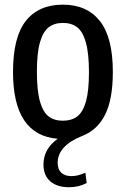

<svg xmlns="http://www.w3.org/2000/svg" viewBox="-20 -572 527 804"><path d="M221.5 110Q221.5 137 236.5 151.2Q251.5 165.5 279 165.5Q307 165.5 337.5 151L343 194.5Q309.5 212 269.5 212Q218.5 212 190.2 187Q162 162 162 117Q162 52 221.5 9Q34.5 -6 34.5 -270.5Q34.5 -416.5 88.2 -484.5Q142 -552.5 243.5 -552.5Q344 -552.5 398.2 -484Q452.5 -415.5 452.5 -271Q452.5 -157 420.5 -92.5Q388.5 -28 325 -3Q221.5 38 221.5 110ZM243.5 -66.5Q279.5 -66.5 303.2 -84.2Q327 -102 339.8 -146.5Q352.5 -191 352.5 -269Q352.5 -349 339.5 -394.5Q326.5 -440 303 -458Q279.5 -476 243.5 -476Q208 -476 184.2 -458Q160.5 -440 147.5 -395.2Q134.5 -350.5 134.5 -272.5Q134.5 -192.5 147.2 -147.5Q160 -102.5 183.5 -84.5Q207 -66.5 243.5 -66.5Z"/></svg>

Font: Encode Sans Condensed Medium
Style: Regular
Weight: 500
Width: 3
Designer: Multiple Designers
Foundry: Impallari Type
Version: Version 2.000